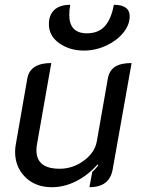

<svg xmlns="http://www.w3.org/2000/svg" viewBox="-20 -772 594 801"><path d="M450 -65Q437 9 353 9L365 -55Q374 -62 390 -82L387 -86Q347 -41 297.5 -16Q248 9 196 9Q128 9 85.5 -33Q43 -75 43 -139Q43 -154 46 -170L94 -445Q106 -509 194 -509L135 -174Q132 -158 132 -145Q132 -68 229 -68Q284 -68 330 -102Q376 -136 384 -183L430 -445Q436 -478 460 -493.5Q484 -509 529 -509ZM184 -671Q184 -710 207 -731Q230 -752 273 -752Q269 -732 269 -710Q269 -633 343 -633Q390 -633 417 -662.5Q444 -692 455 -752Q521 -752 521 -704Q521 -668 494 -635Q467 -602 422.5 -581.5Q378 -561 330 -561Q271 -561 227.5 -591.5Q184 -622 184 -671Z"/></svg>

Font: K2D
Style: Italic
Weight: 400
Italic angle: -10°
Designer: Katatrad Aksorn Co.,Ltd.
Foundry: Cadson Demak Co.,Ltd.
Version: Version 1.000; ttfautohint (v1.6)